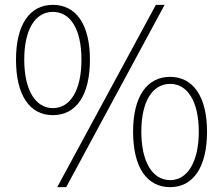

<svg xmlns="http://www.w3.org/2000/svg" viewBox="-20 -759 920 792"><path d="M198 -284C294 -284 351 -365 351 -513C351 -658 294 -739 198 -739C103 -739 46 -658 46 -513C46 -365 103 -284 198 -284ZM198 -313C126 -313 80 -388 80 -513C80 -638 126 -710 198 -710C271 -710 316 -638 316 -513C316 -388 271 -313 198 -313ZM216 13H253L659 -739H623ZM682 13C776 13 834 -68 834 -216C834 -361 776 -442 682 -442C586 -442 529 -361 529 -216C529 -68 586 13 682 13ZM682 -16C609 -16 563 -91 563 -216C563 -341 609 -413 682 -413C753 -413 800 -341 800 -216C800 -91 753 -16 682 -16Z"/></svg>

Font: Noto Sans CJK JP Thin
Style: Regular
Weight: 250
Designer: Ryoko NISHIZUKA (kana & ideographs); Paul D. Hunt (Latin, Greek & Cyrillic); Wenlong ZHANG (bopomofo); Sandoll Communica
Foundry: Adobe Systems Incorporated
Version: Version 1.004;PS 1.004;hotconv 1.0.82;makeotf.lib2.5.63406